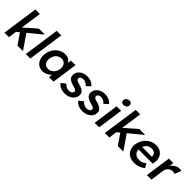

<svg xmlns="http://www.w3.org/2000/svg" viewBox="334 -2246 3719 3719"><g transform="rotate(45 2194.0 -386.0)"><path d="M428 0 279 -218 219 -169 195 0H72L178 -740H301L239 -308L488 -527H652L374 -297L580 0Z M657 0 763 -740H887L781 0Z M1114 10Q1049 10 1001 -26Q953 -62 933.5 -114Q914 -166 914 -216Q914 -239 918 -265Q929 -344 970 -406Q1011 -468 1071 -503Q1131 -538 1200 -538Q1240 -538 1271.5 -526.5Q1303 -515 1325 -494Q1344 -476 1356 -453L1366 -527H1490L1415 0H1290L1301 -74Q1280 -51 1252 -34Q1222 -14 1187 -2Q1152 10 1114 10ZM1163 -99Q1206 -99 1242 -120Q1278 -141 1302 -178.5Q1326 -216 1333 -265Q1335 -281 1335 -296Q1335 -326 1324 -356.5Q1313 -387 1283 -408Q1253 -429 1210 -429Q1167 -429 1131.5 -408Q1096 -387 1073 -350Q1050 -313 1043 -265Q1040 -247 1040 -231Q1040 -203 1050.5 -172Q1061 -141 1090.5 -120Q1120 -99 1163 -99Z M1733 10Q1663 10 1610.5 -13.5Q1558 -37 1530 -81L1619 -150Q1645 -116 1679.5 -101Q1714 -86 1755 -86Q1772 -86 1786 -90Q1800 -94 1811.5 -102Q1823 -110 1830 -120.5Q1837 -131 1839 -144Q1839 -148 1839 -151Q1839 -170 1826 -182Q1817 -189 1796.5 -197Q1776 -205 1743 -213Q1691 -227 1658 -245.5Q1625 -264 1608 -287Q1594 -306 1590 -324.5Q1586 -343 1586 -358Q1586 -370 1588 -382Q1593 -417 1612.5 -445.5Q1632 -474 1662 -495Q1692 -516 1729.5 -527Q1767 -538 1806 -538Q1846 -538 1882 -528Q1918 -518 1948 -499.5Q1978 -481 1997 -455L1918 -380Q1902 -398 1881.5 -412Q1861 -426 1839 -434.5Q1817 -443 1797 -443Q1778 -443 1762.5 -439.5Q1747 -436 1736 -429Q1725 -422 1718 -411.5Q1711 -401 1709 -387Q1709 -375 1713 -364.5Q1717 -354 1726 -347Q1736 -340 1756.5 -331Q1777 -322 1811 -314Q1858 -301 1888.5 -285Q1919 -269 1935 -248Q1952 -230 1955.5 -211.5Q1959 -193 1959 -179Q1959 -167 1957 -153Q1950 -106 1918.5 -69Q1887 -32 1838.5 -11Q1790 10 1733 10Z M2218 10Q2148 10 2095.5 -13.5Q2043 -37 2015 -81L2104 -150Q2130 -116 2164.5 -101Q2199 -86 2240 -86Q2257 -86 2271 -90Q2285 -94 2296.5 -102Q2308 -110 2315 -120.5Q2322 -131 2324 -144Q2324 -148 2324 -151Q2324 -170 2311 -182Q2302 -189 2281.5 -197Q2261 -205 2228 -213Q2176 -227 2143 -245.5Q2110 -264 2093 -287Q2079 -306 2075 -324.5Q2071 -343 2071 -358Q2071 -370 2073 -382Q2078 -417 2097.5 -445.5Q2117 -474 2147 -495Q2177 -516 2214.5 -527Q2252 -538 2291 -538Q2331 -538 2367 -528Q2403 -518 2433 -499.5Q2463 -481 2482 -455L2403 -380Q2387 -398 2366.5 -412Q2346 -426 2324 -434.5Q2302 -443 2282 -443Q2263 -443 2247.5 -439.5Q2232 -436 2221 -429Q2210 -422 2203 -411.5Q2196 -401 2194 -387Q2194 -375 2198 -364.5Q2202 -354 2211 -347Q2221 -340 2241.5 -331Q2262 -322 2296 -314Q2343 -301 2373.5 -285Q2404 -269 2420 -248Q2437 -230 2440.5 -211.5Q2444 -193 2444 -179Q2444 -167 2442 -153Q2435 -106 2403.5 -69Q2372 -32 2323.5 -11Q2275 10 2218 10Z M2693 -639Q2656 -639 2640 -656Q2624 -673 2624 -698Q2624 -704 2625 -710Q2630 -742 2654 -762Q2678 -782 2714 -782Q2752 -782 2767.5 -765.5Q2783 -749 2783 -725Q2783 -718 2782 -710Q2778 -679 2754 -659Q2730 -639 2693 -639ZM2542 0 2617 -527H2740L2665 0Z M3177 0 3028 -218 2968 -169 2944 0H2821L2927 -740H3050L2988 -308L3237 -527H3401L3123 -297L3329 0Z M3634 10Q3551 10 3492.5 -25Q3434 -60 3411 -111.5Q3388 -163 3388 -215Q3388 -236 3391 -259Q3400 -321 3427 -372Q3454 -423 3495 -460.5Q3536 -498 3588.5 -518.5Q3641 -539 3700 -539Q3752 -539 3794 -519Q3836 -499 3864 -464.5Q3892 -430 3900.5 -393Q3909 -356 3909 -328Q3909 -304 3905 -279L3898 -236H3509Q3509 -205 3520 -179Q3536 -141 3572.5 -120.5Q3609 -100 3662 -100Q3699 -100 3732 -112Q3765 -124 3805 -155L3854 -70Q3823 -45 3786 -27.5Q3749 -10 3710 0Q3671 10 3634 10ZM3791 -320V-325Q3791 -329 3791 -333Q3791 -359 3778.5 -381Q3766 -403 3741 -416.5Q3716 -430 3684 -430Q3635 -430 3599 -411Q3563 -392 3541 -357Q3531 -340 3524 -320Z M3974 0 4049 -527H4170L4159 -437Q4170 -454 4185 -469Q4217 -501 4255 -519.5Q4293 -538 4332 -538Q4349 -538 4364 -535Q4379 -532 4388 -528L4336 -393Q4326 -399 4310.5 -403Q4295 -407 4279 -407Q4254 -407 4230 -397.5Q4206 -388 4187 -371Q4168 -354 4155 -331.5Q4142 -309 4138 -281L4098 0Z"/></g></svg>

Font: Lexend Med
Style: Italic
Weight: 500
Italic angle: -8.13011°
Designer: Bonnie Shaver-Troup, Thomas Jockin
Foundry: Lexend
Version: Version 1.007